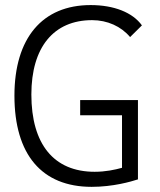

<svg xmlns="http://www.w3.org/2000/svg" viewBox="-20 -723 626 753"><path d="M339.4 9.8C423.8 9.8 493.7 -10.7 521 -19.5V-330.6H294.4V-271H458.5V-64.9C430.2 -57.1 394 -49.3 351.1 -49.3C191.4 -49.3 103 -157.2 103 -352.5C103 -537.6 190.4 -644 341.3 -644C400.9 -644 455.1 -619.6 490.2 -577.6L536.6 -623.5C500 -674.3 426.8 -703.1 335.4 -703.1C146 -703.1 36.6 -573.7 36.6 -347.7C36.6 -116.7 144 9.8 339.4 9.8Z"/></svg>

Font: Cascadia Mono NF Light
Style: Regular
Weight: 300
Monospace: yes
Designer: Aaron Bell
Foundry: Saja Typeworks
Version: Version 2404.023